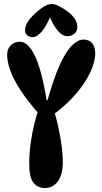

<svg xmlns="http://www.w3.org/2000/svg" viewBox="-20 -937 515 966"><path d="M205 9Q170 9 148.5 -17.5Q127 -44 127 -113Q127 -162 134 -214Q141 -266 152.5 -313Q164 -360 176 -392L182 -357Q118 -429 82 -485Q46 -541 31 -584.5Q16 -628 16 -660Q16 -682 24.5 -696.5Q33 -711 47.5 -719Q62 -727 80 -727Q120 -727 154 -659.5Q188 -592 215 -432H219Q250 -543 280.5 -610Q311 -677 341.5 -707.5Q372 -738 399 -738Q429 -738 444 -719Q459 -700 459 -669Q459 -625 433 -570.5Q407 -516 358.5 -460.5Q310 -405 242 -356L251 -382Q264 -342 274 -295.5Q284 -249 290 -203.5Q296 -158 296 -122Q296 -58 271 -24.5Q246 9 205 9ZM242 -917Q255 -917 278 -905.5Q301 -894 323 -877Q346 -859 357.5 -840.5Q369 -822 369 -802Q369 -780 354.5 -767.5Q340 -755 319 -755Q293 -755 269 -784.5Q245 -814 225 -865L240 -868Q214 -806 190 -778Q166 -750 144 -750Q128 -750 117 -759.5Q106 -769 106 -785Q106 -805 118.5 -825Q131 -845 154 -867Q178 -890 200.5 -903.5Q223 -917 242 -917Z"/></svg>

Font: DynaPuff Condensed
Style: Regular
Weight: 400
Width: 3
Designer: Toshi Omagari, Jennifer Daniel
Foundry: Google Fonts
Version: Version 2.000